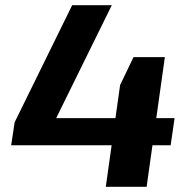

<svg xmlns="http://www.w3.org/2000/svg" viewBox="-20 -720 712 740"><path d="M36.3 -248.4 258.2 -700H410.9L170.5 -211.8L76.4 -264.6H652.9L637.7 -160.1H23.1ZM442.9 -392.2 494.6 -499.8H615.4L545.1 0H387.7Z"/></svg>

Font: Pathway Extreme 8pt Thin 12pt
Style: Italic
Weight: 100
Italic angle: -8°
Version: Version 1.001;gftools[0.9.26]